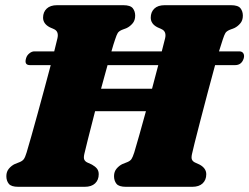

<svg xmlns="http://www.w3.org/2000/svg" viewBox="-20 -720 961 740"><path d="M305 -126.5Q301.5 -111 305.2 -104Q309 -97 317 -93.5L334.5 -85.5Q347 -78.5 353.8 -70Q360.5 -61.5 360.5 -48.5Q360.5 -26.5 346.5 -13.2Q332.5 0 306.5 0H50.5Q23 0 13.8 -11.8Q4.5 -23.5 4.5 -41Q4.5 -58.5 14.5 -70.2Q24.5 -82 37.5 -88L56.5 -95.5Q67 -100 72 -107Q77 -114 82.5 -132Q90 -156.5 101 -195.8Q112 -235 125 -282Q138 -329 151 -377.5Q164 -426 175.5 -469H95.5Q72.5 -469 80.5 -495.5Q83.5 -506.5 93 -514.2Q102.5 -522 112.5 -522H189Q197 -553.5 201.5 -573Q207 -598 189.5 -607L171.5 -615Q146 -628.5 146 -652Q146 -673.5 160 -686.8Q174 -700 200 -700H455Q482.5 -700 491.8 -688.2Q501 -676.5 501 -659.5Q501 -641.5 491 -629.8Q481 -618 468.5 -612L449 -604.5Q438 -599.5 433.8 -592.8Q429.5 -586 423.5 -567.5Q417.5 -550.5 409.5 -522H603.5Q611.5 -553.5 616.5 -573Q622 -598 604 -607L586.5 -615Q561 -628 561 -652Q561 -673.5 574.8 -686.8Q588.5 -700 615 -700H870Q897.5 -700 906.8 -688.2Q916 -676.5 916 -659.5Q916 -641.5 906 -629.8Q896 -618 883.5 -612L864 -604.5Q853 -599.5 848.8 -592.8Q844.5 -586 838.5 -567.5Q832.5 -550.5 824 -522H902Q913.5 -522 918 -514.2Q922.5 -506.5 919.5 -495.5Q911.5 -469 886 -469H809Q795.5 -420 780.5 -363.2Q765.5 -306.5 752.2 -255.2Q739 -204 730 -168.5Q721 -133 720 -126.5Q716.5 -111 720.2 -104Q724 -97 732 -93.5L749.5 -85.5Q775 -71.5 775 -48.5Q775 -26.5 761 -13.2Q747 0 721 0H465.5Q438 0 428.8 -11.8Q419.5 -23.5 419.5 -41Q419.5 -58.5 429.5 -70.2Q439.5 -82 452.5 -88L471.5 -95.5Q482 -100 486.8 -107Q491.5 -114 497.5 -132.5Q505 -157.5 517 -199.8Q529 -242 542.5 -291.5H346.5Q330.5 -229 318.5 -181.8Q306.5 -134.5 305 -126.5ZM369.5 -378H566Q579 -426.5 590 -469H394.5Q388.5 -447.5 382.2 -424.5Q376 -401.5 369.5 -378Z"/></svg>

Font: Fraunces 9pt Soft Black
Style: Italic
Weight: 900
Italic angle: -16°
Version: Version 1.000;[b76b70a41]